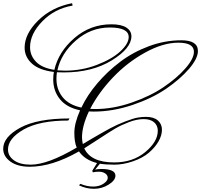

<svg xmlns="http://www.w3.org/2000/svg" viewBox="-20 -995 1258 1201"><path d="M388 -553Q491 -553 585.5 -589Q680 -625 732.5 -673.5Q785 -722 785 -763Q785 -823 666.5 -823Q548 -823 455 -742Q362 -661 339 -555Q369 -553 388 -553ZM694 21Q811 21 889 -44Q967 -109 967 -177Q967 -210 944 -230Q921 -250 878.5 -250Q836 -250 786.5 -231Q737 -212 703.5 -192.5Q670 -173 603 -129Q536 -85 507 -67Q548 21 694 21ZM577 -313Q687 -313 803 -353Q919 -393 1002.5 -449.5Q1086 -506 1139.5 -567Q1193 -628 1193 -671Q1193 -728 1096 -728Q999 -728 886.5 -665.5Q774 -603 685.5 -509.5Q597 -416 544 -314Q555 -313 577 -313ZM415 -254 407 -241Q226 -241 128 -185Q30 -129 30 -60Q30 -19 67.5 8Q105 35 172 35Q279 35 460 -72Q445 -105 445 -164.5Q445 -224 481 -305Q396 -323 354.5 -375Q313 -427 313 -498Q313 -524 317 -545Q225 -556 179.5 -597.5Q134 -639 134 -697Q134 -783 218.5 -866.5Q303 -950 431 -975L434 -960Q322 -941 245 -862Q168 -783 168 -700Q168 -647 205.5 -608.5Q243 -570 320 -558Q346 -671 445.5 -757Q545 -843 677 -843Q739 -843 770.5 -822.5Q802 -802 802 -768Q802 -693 679.5 -617.5Q557 -542 380 -542Q350 -542 336 -543Q333 -522 333 -502Q333 -436 371.5 -387.5Q410 -339 489 -322Q526 -400 589 -474Q652 -548 732 -608.5Q812 -669 911.5 -706Q1011 -743 1114.5 -743Q1218 -743 1218 -676Q1218 -629 1162.5 -564.5Q1107 -500 1019.5 -440Q932 -380 809 -338.5Q686 -297 566 -297Q546 -297 536 -298Q493 -206 493 -137Q493 -116 498 -94Q510 -101 554.5 -127.5Q599 -154 616 -163L670 -193Q713 -216 764 -235.5Q815 -255 841.5 -259.5Q868 -264 893 -264Q942 -264 967.5 -241.5Q993 -219 993 -183.5Q993 -148 971.5 -110.5Q950 -73 911.5 -40Q873 -7 812 14Q751 35 695.5 35Q640 35 605 29L575 66Q592 62 613 62Q702 62 702 104Q702 133 660 159.5Q618 186 568 186Q518 186 474 164L483 155Q524 172 562.5 172Q601 172 627.5 154Q654 136 654 118Q654 100 637.5 89.5Q621 79 599 79Q577 79 561 83L557 73L587 25Q510 5 474 -48Q306 48 166 48Q90 48 45 15.5Q0 -17 0 -64Q0 -138 106.5 -196Q213 -254 415 -254Z"/></svg>

Font: Monsieur La Doulaise
Style: Regular
Weight: 400
Designer: Alejandro Paul
Foundry: Alejandro Paul
Version: Version 1.000